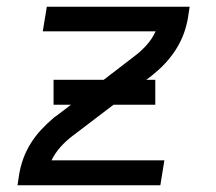

<svg xmlns="http://www.w3.org/2000/svg" viewBox="-20 -550 640 570"><path d="M32 0 37 -33Q41 -57 49.5 -80Q58 -103 71 -124Q84 -145 101.5 -164Q119 -183 138 -199Q140 -201 142 -202.5Q144 -204 146 -205L263 -294L379 -383Q399 -398 415.5 -416.5Q432 -435 442 -457H107L119 -530H543L538 -497Q534 -473 525.5 -450Q517 -427 504 -406Q491 -385 474 -366Q457 -347 437 -331Q435 -329 433 -327.5Q431 -326 430 -325L196 -147Q176 -132 159.5 -113.5Q143 -95 133 -74H468L456 0ZM139 -239V-313H441V-239Z"/></svg>

Font: Iosevka Curly Extended
Style: Italic
Weight: 400
Width: 7
Italic angle: -9°
Monospace: yes
Designer: Belleve Invis
Foundry: Belleve Invis
Version: Version 11.1.0; ttfautohint (v1.8.3)